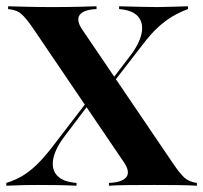

<svg xmlns="http://www.w3.org/2000/svg" viewBox="-29 -591 646 611"><path d="M317.7 0V-8.9Q359.7 -10.5 373 -27.4Q386.3 -44.4 364.5 -75.8L77.4 -499.2Q54.8 -532.3 39.5 -546Q24.2 -559.7 -3.2 -562.1V-571Q25 -570.2 60.1 -569.4Q95.2 -568.5 135.5 -568.5Q184.7 -568.5 221 -569.4Q257.3 -570.2 278.2 -571V-562.1Q237.1 -560.5 224.6 -543.5Q212.1 -526.6 233.9 -495.2L521 -71.8Q542.7 -39.5 557.7 -25.8Q572.6 -12.1 597.6 -8.9V0Q571.8 -1.6 537.5 -2Q503.2 -2.4 462.1 -2.4Q412.1 -2.4 375.4 -2Q338.7 -1.6 317.7 0ZM-8.9 0V-8.9Q19.4 -17.7 41.9 -31Q64.5 -44.4 87.1 -66.1Q109.7 -87.9 135.5 -121L253.2 -274.2L261.3 -269.4L179 -160.5Q147.6 -120.2 140.7 -86.7Q133.9 -53.2 152.4 -32.7Q171 -12.1 214.5 -8.9V0Q181.5 -1.6 150 -2Q118.5 -2.4 90.3 -2.4Q70.2 -2.4 48 -2Q25.8 -1.6 -8.9 0ZM309.7 -300 301.6 -304 383.1 -410.5Q414.5 -450.8 421.4 -484.3Q428.2 -517.7 410.5 -538.3Q392.7 -558.9 350 -562.1V-571Q384.7 -570.2 414.5 -569.4Q444.4 -568.5 471 -568.5Q491.9 -568.5 513.7 -569.4Q535.5 -570.2 569.4 -571V-562.1Q542.7 -552.4 519.8 -538.7Q496.8 -525 474.2 -504.4Q451.6 -483.9 425.8 -450Z"/></svg>

Font: Playfair 144pt SemiCondensed ExtraBold
Style: Regular
Weight: 800
Width: 4
Designer: Claus Eggers Sørensen
Foundry: Claus Eggers Sørensen
Version: Version 2.203